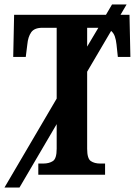

<svg xmlns="http://www.w3.org/2000/svg" viewBox="-52 -780 609 857"><path d="M-32 57 201 -340V-656H137Q101 -656 87 -635.5Q73 -615 70 -582L63 -526H7L11 -714H421L448 -760H513L486 -714H526L530 -526H474L468 -582Q466 -602 460.5 -617.5Q455 -633 444 -642L337 -460V-116Q337 -72 353.5 -61Q370 -50 395 -50H417V0H119V-50H141Q167 -50 184 -61Q201 -72 201 -116V-226L35 57ZM337 -656V-572L387 -656Z"/></svg>

Font: Noto Serif ExtraCondensed
Style: Bold
Weight: 700
Width: 2
Designer: Monotype Design Team
Foundry: Monotype Imaging Inc.
Version: Version 2.014; ttfautohint (v1.8.4.7-5d5b)